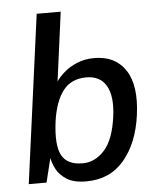

<svg xmlns="http://www.w3.org/2000/svg" viewBox="-53 -789 689 844"><g transform="rotate(-5 291.0 -366.5)"><path d="M294 10Q239 10 208 -9.8Q177 -29.5 163 -56.5Q149 -83.5 145 -106L119 0H40.5L140.5 -743H246.5L206 -438.5Q217.5 -456.5 241 -477.2Q264.5 -498 298.5 -512.5Q332.5 -527 375.5 -527Q468 -527 513 -459Q558 -391 540.5 -261Q524 -138.5 461.2 -64.2Q398.5 10 294 10ZM284.5 -70.5Q339.5 -70.5 381.2 -116.5Q423 -162.5 436.5 -264.5Q448 -352.5 421.2 -399Q394.5 -445.5 333 -445.5Q266.5 -445.5 230.5 -398.8Q194.5 -352 182 -264.5Q168.5 -161 192.5 -115.8Q216.5 -70.5 284.5 -70.5Z"/></g></svg>

Font: Public Sans Medium
Style: Italic
Weight: 500
Italic angle: -8°
Designer: The Public Sans project authors (U.S. Web Design System). Libre Franklin designed by Pablo Impallari and Rodrigo Fuenzal
Version: Version 1.007; ttfautohint (v1.8.1) -l 8 -r 50 -G 200 -x 14 